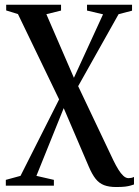

<svg xmlns="http://www.w3.org/2000/svg" viewBox="-20 -532 572 791"><path d="M458.5 238.5Q429 238.5 408.8 230.8Q388.5 223 374 204.8Q359.5 186.5 346 155L242.5 -86.5L130 192.5L202 209V233H4V209L64.5 192.5L223.5 -122.5L54 -474L5.5 -489V-512.5H231.5V-488.5L171 -473.5L284.5 -211.5L404.5 -473L338.5 -488.5V-512.5H524V-488L468.5 -473.5L302 -177L447.5 129.5Q457.5 150 467.5 166.2Q477.5 182.5 488 192.2Q498.5 202 509.5 202Q515 202 521 200.8Q527 199.5 532 197V228Q526 230 517.8 232.5Q509.5 235 495.8 236.8Q482 238.5 458.5 238.5Z"/></svg>

Font: Merriweather 120pt Medium
Style: Regular
Weight: 500
Version: Version 2.100